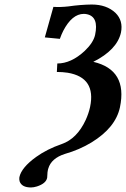

<svg xmlns="http://www.w3.org/2000/svg" viewBox="-20 -678 552 841"><path d="M115.7 143.1Q75.2 143.1 65.9 116.2Q63.5 106.9 64.9 98.1Q73.7 56.2 137.7 9.8Q186 -24.9 250 -46.9Q317.4 -70.3 355.5 -152.8Q368.2 -180.7 374.5 -209Q401.9 -338.4 276.4 -359.4Q253.9 -362.8 229 -362.8L231 -399.9Q291.5 -399.9 350.6 -454.6Q388.7 -490.7 396.5 -524.9Q413.6 -604.5 360.8 -615.7Q354 -617.2 347.2 -617.2Q295.4 -617.2 256.8 -542.5Q248.5 -525.9 242.2 -507.8L176.3 -514.2L213.9 -647.9Q244.6 -646 279.3 -649.9Q333.5 -657.7 381.8 -658.2Q446.8 -658.2 485.8 -621.6Q520.5 -587.4 509.8 -535.2Q492.7 -459.5 388.7 -407.2Q539.6 -372.1 505.4 -208Q486.3 -118.7 380.9 -54.2Q328.1 -22 264.6 -3.9Q204.6 15.1 191.4 60.5Q190.4 63.5 189.9 65.9Q187.5 77.1 187.5 86.9Q187.5 89.4 187 94.2Q186.5 100.1 186.5 101.1Q181.2 126 141.6 138.7Q127.4 143.1 115.7 143.1Z"/></svg>

Font: Linux Libertine Slanted O
Style: Bold Slanted
Weight: 700
Designer: Philipp H. Poll
Foundry: Philipp H. Poll
Version: Version 5.0.0